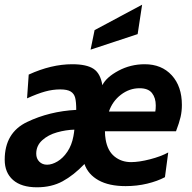

<svg xmlns="http://www.w3.org/2000/svg" viewBox="-29 -781 817 816"><path d="M-9 -102Q-9 -217 86 -262.5Q181 -308 295 -314Q295 -348 290.5 -365.5Q286 -383 271.5 -392Q257 -401 227 -401Q195 -401 162.5 -392Q130 -383 86 -363L93 -464Q189 -508 278 -508Q339 -508 368.5 -488.5Q398 -469 406 -419Q423 -453 474.5 -480.5Q526 -508 586 -508Q658 -508 701 -461Q744 -414 744 -335Q744 -308 738.5 -284Q733 -260 719 -223H417Q417 -205 420 -188Q428 -140 457.5 -116Q487 -92 528 -92Q562 -92 608.5 -104Q655 -116 686 -133L672 -28Q640 -11 596.5 -0.5Q553 10 505 10Q434 10 389.5 -15Q345 -40 330 -84Q284 -36 237 -10.5Q190 15 128 15Q62 15 26.5 -16Q-9 -47 -9 -102ZM631 -307Q633 -316 633 -333Q633 -365 617 -385.5Q601 -406 564 -406Q521 -406 485 -378.5Q449 -351 434 -307ZM283 -202Q286 -218 287 -230Q251 -229 213.5 -218.5Q176 -208 150.5 -185Q125 -162 125 -128Q125 -107 138 -94Q151 -81 171 -81Q192 -81 215.5 -95Q239 -109 257.5 -136.5Q276 -164 283 -202ZM373 -653 575 -761 556 -636 356 -570Z"/></svg>

Font: Cabin
Style: Bold Italic
Weight: 700
Italic angle: -7°
Designer: Pablo Impallari
Foundry: Pablo Impallari. http://www.impallari.com Igino Marini. http://www.ikern.com
Version: Version 2.200